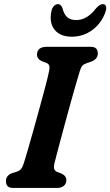

<svg xmlns="http://www.w3.org/2000/svg" viewBox="-20 -932 547 952"><path d="M249.5 -120Q245.5 -100.5 249.8 -91.5Q254 -82.5 266 -78.5L283.5 -72Q309 -60.5 309 -39Q309 -21 296.5 -10.5Q284 0 263 0H48Q25 0 17.2 -9.5Q9.5 -19 9.5 -34Q9 -48.5 17.8 -58.8Q26.5 -69 40 -73.5L61 -80Q76 -84.5 84.2 -94.2Q92.5 -104 98.5 -124Q106 -147.5 119 -192.5Q132 -237.5 147.5 -292.8Q163 -348 178.2 -403.8Q193.5 -459.5 205.8 -506.2Q218 -553 223.5 -580Q227 -596.5 224.2 -606.2Q221.5 -616 208 -621L189 -628Q163.5 -639 163.5 -661Q163.5 -700 213 -700H426.5Q449.5 -700 457.2 -690.8Q465 -681.5 465 -667Q465 -651.5 456 -641.8Q447 -632 432.5 -626.5L410.5 -619Q395.5 -614 388.5 -606.2Q381.5 -598.5 376 -580.5Q368.5 -556 356.5 -514.8Q344.5 -473.5 330.8 -424.2Q317 -375 303.5 -324.5Q290 -274 278.2 -230.5Q266.5 -187 258.8 -157.2Q251 -127.5 249.5 -120ZM358 -832.5Q412 -832.5 456.5 -891Q475.5 -911.5 489 -911.5Q501.5 -911.5 505.2 -901.5Q509 -891.5 503.5 -874.5Q484.5 -818 438.8 -784Q393 -750 336 -750Q279 -750 251.2 -784Q223.5 -818 234.5 -874.5Q237.5 -891.5 246.8 -901.5Q256 -911.5 268 -911.5Q282 -911.5 290 -891Q297 -861.5 313 -847Q329 -832.5 358 -832.5Z"/></svg>

Font: Fraunces 9pt SuperSoft SemiBold
Style: Italic
Weight: 600
Italic angle: -16°
Version: Version 1.000;[0bf87f6ff]